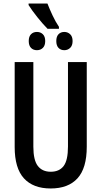

<svg xmlns="http://www.w3.org/2000/svg" viewBox="-20 -1069 580 1099"><path d="M476.6 -713.9V-229Q476.6 -106.4 423.6 -48.3Q370.6 9.8 270 9.8Q169.9 9.8 116.9 -48.3Q64 -106.4 64 -227.5V-713.9H170.9V-229.5Q170.9 -152.3 196.5 -119.1Q222.2 -85.9 270.5 -85.9Q319.3 -85.9 344.2 -118.7Q369.1 -151.4 369.1 -230.5V-713.9ZM251.5 -1048.8Q263.2 -1018.6 280.5 -981.4Q297.9 -944.3 317.4 -915.5V-904.3H252Q224.6 -932.1 193.6 -970.9Q162.6 -1009.8 143.6 -1040V-1048.8ZM191.4 -886.2Q211.9 -886.2 225.3 -873Q238.8 -859.9 238.8 -834Q238.8 -808.1 225.3 -794.9Q211.9 -781.7 191.4 -781.7Q170.4 -781.7 157.5 -794.9Q144.5 -808.1 144.5 -834Q144.5 -859.9 157.5 -873Q170.4 -886.2 191.4 -886.2ZM348.1 -886.2Q367.7 -886.2 381.6 -873Q395.5 -859.9 395.5 -834Q395.5 -808.1 381.6 -794.9Q367.7 -781.7 348.1 -781.7Q327.6 -781.7 314.9 -794.9Q302.2 -808.1 302.2 -834Q302.2 -859.9 314.9 -873Q327.6 -886.2 348.1 -886.2Z"/></svg>

Font: Open Sans Condensed SemiBold
Style: Regular
Weight: 600
Width: 3
Designer: Monotype Design Team
Foundry: Monotype Imaging Inc.
Version: Version 3.000; ttfautohint (v1.8.4)